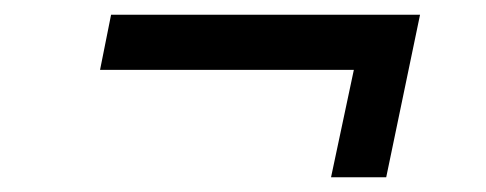

<svg xmlns="http://www.w3.org/2000/svg" viewBox="-20 -431 661 261"><path d="M430 -190 461 -336H116L131 -411H551L505 -190Z"/></svg>

Font: Plus Jakarta Display Light
Style: Italic
Weight: 300
Italic angle: -12°
Designer: Gumpita Rahayu
Foundry: Tokotype Studio
Version: Version 1.000;hotconv 1.0.109;makeotfexe 2.5.65596